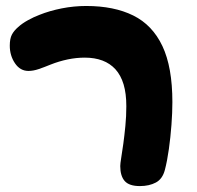

<svg xmlns="http://www.w3.org/2000/svg" viewBox="-20 -617 660 642"><path d="M556.4 -275.7Q556.4 -240.7 553.3 -199.3Q550.2 -158 544.7 -118.7Q539.2 -79.3 531.4 -49.3Q523.6 -18.7 501.2 -6.7Q478.9 5.2 447.7 5.2Q411.9 5.2 397 -11.7Q382.1 -28.7 382.1 -61.7Q382.1 -69.7 385.3 -89.3Q388.6 -109 392.3 -136.1Q396 -163.2 399.2 -195.7Q402.4 -228.2 402.4 -261.9Q402.4 -304.2 393.3 -334.7Q384.1 -365.2 366.2 -385.1Q348.2 -404.9 322.4 -414.6Q296.6 -424.3 263.4 -424.3Q235.3 -424.3 206.3 -418.3Q177.2 -412.2 149 -401Q128.1 -392.4 109.7 -386.1Q91.2 -379.8 75.1 -379.8Q47.4 -379.8 30.1 -405.4Q12.7 -431.1 12.7 -464.3Q12.7 -487.7 19.6 -500.9Q26.4 -514.2 40.9 -526.7Q54.2 -538.8 73.6 -549.5Q93 -560.2 111.6 -567.2Q145.9 -581 186.5 -589Q227.1 -597 268.3 -597Q361.2 -597 425.5 -565.2Q489.8 -533.4 523.1 -462.9Q556.4 -392.4 556.4 -275.7Z"/></svg>

Font: Playpen Sans Hebrew
Style: Regular
Weight: 400
Designer: Tom Grace, Laura Meseguer, Veronika Burian, José Scaglione
Foundry: TypeTogether
Version: Version 2.000